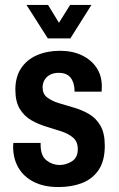

<svg xmlns="http://www.w3.org/2000/svg" viewBox="-20 -743 480 775"><path d="M216 12Q156 12 115 -9.5Q74 -31 53.5 -67.5Q33 -104 33 -151Q33 -157 33.5 -161.5Q34 -166 34 -166H144V-158Q144 -114 168 -95.5Q192 -77 220 -77Q247 -77 270.5 -92Q294 -107 294 -141Q294 -171 275.5 -187Q257 -203 228.5 -212.5Q200 -222 168 -231.5Q136 -241 107.5 -257Q79 -273 60.5 -302.5Q42 -332 42 -381Q42 -433 65.5 -468Q89 -503 130 -520.5Q171 -538 222 -538Q272 -538 310 -520Q348 -502 369.5 -470Q391 -438 391 -395Q391 -388 390.5 -381Q390 -374 390 -373H281V-377Q280 -411 264.5 -430Q249 -449 217 -449Q195 -449 180.5 -440.5Q166 -432 159 -419Q152 -406 152 -390Q152 -364 170 -350Q188 -336 216.5 -327Q245 -318 277 -309Q309 -300 338 -283.5Q367 -267 385 -236.5Q403 -206 403 -155Q403 -94 378.5 -57.5Q354 -21 312 -4.5Q270 12 216 12ZM173 -588 87 -723H174L218 -651L263 -723H349L264 -588Z"/></svg>

Font: Archivo Narrow SemiBold
Style: Regular
Weight: 600
Designer: Hector Gatti
Foundry: Omnibus-Type
Version: Version 3.002